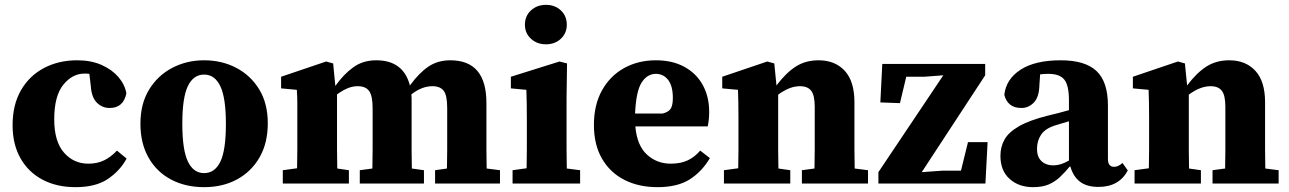

<svg xmlns="http://www.w3.org/2000/svg" viewBox="-20 -758 5323 793"><path d="M292 15Q214 15 155.5 -16Q97 -47 64.5 -104.5Q32 -162 32 -241Q32 -325 66.5 -385Q101 -445 161.5 -477Q222 -509 299 -509Q356 -509 399 -490Q442 -471 468.5 -440.5Q495 -410 502 -373Q490 -312 433 -312Q402 -312 380 -334Q358 -356 355 -403L349 -453Q344 -454 338.5 -454Q333 -454 328 -454Q279 -454 241.5 -408Q204 -362 204 -265Q204 -174 244 -128Q284 -82 345 -82Q383 -82 411.5 -96.5Q440 -111 463 -136L503 -103Q475 -52 425 -18.5Q375 15 292 15Z M823 15Q746 15 686.5 -16.5Q627 -48 593.5 -107Q560 -166 560 -247Q560 -329 595.5 -387.5Q631 -446 691 -477.5Q751 -509 823 -509Q896 -509 955.5 -478Q1015 -447 1050.5 -389Q1086 -331 1086 -249Q1086 -167 1052 -108Q1018 -49 959 -17Q900 15 823 15ZM823 -43Q867 -43 890 -90Q913 -137 913 -246Q913 -354 890 -402Q867 -450 823 -450Q779 -450 756 -402.5Q733 -355 733 -247Q733 -139 756 -91Q779 -43 823 -43Z M1148 0V-55L1207 -63Q1208 -100 1208 -140Q1208 -180 1208 -213V-271Q1208 -308 1208 -332.5Q1208 -357 1206 -387L1141 -393V-441L1327 -504L1356 -496L1365 -403Q1399 -451 1439 -480Q1479 -509 1534 -509Q1646 -509 1673 -405Q1711 -457 1749.5 -483Q1788 -509 1840 -509Q1989 -509 1989 -333V-213Q1989 -179 1989 -139Q1989 -99 1990 -62L2045 -55V0H1777V-55L1826 -62Q1827 -99 1827 -139Q1827 -179 1827 -213V-312Q1827 -364 1812.5 -383Q1798 -402 1766 -402Q1722 -402 1679 -368Q1680 -361 1680 -352.5Q1680 -344 1680 -336V-213Q1680 -179 1680 -139Q1680 -99 1681 -62L1731 -55V0H1466V-55L1518 -62Q1519 -99 1519 -139.5Q1519 -180 1519 -214V-312Q1519 -361 1505 -381.5Q1491 -402 1457 -402Q1435 -402 1413.5 -392.5Q1392 -383 1372 -368V-213Q1372 -180 1372 -139.5Q1372 -99 1373 -62L1421 -55V0Z M2097 0V-55L2155 -63Q2156 -100 2156 -140Q2156 -180 2156 -213V-264Q2156 -302 2155.5 -329.5Q2155 -357 2154 -387L2090 -393V-441L2291 -504L2322 -496L2320 -355V-213Q2320 -180 2320 -139.5Q2320 -99 2321 -62L2376 -55V0ZM2235 -575Q2198 -575 2173 -598Q2148 -621 2148 -656Q2148 -692 2173 -715Q2198 -738 2235 -738Q2272 -738 2296.5 -715Q2321 -692 2321 -656Q2321 -621 2296.5 -598Q2272 -575 2235 -575Z M2689 -453Q2653 -453 2630 -417Q2607 -381 2603 -289H2717Q2743 -296 2751 -310.5Q2759 -325 2759 -353Q2759 -403 2739.5 -428Q2720 -453 2689 -453ZM2696 15Q2618 15 2559 -15Q2500 -45 2466.5 -102.5Q2433 -160 2433 -242Q2433 -325 2466.5 -385Q2500 -445 2558 -477Q2616 -509 2689 -509Q2757 -509 2806.5 -482Q2856 -455 2882.5 -407Q2909 -359 2909 -296Q2909 -263 2903 -236H2604Q2611 -157 2652 -119.5Q2693 -82 2750 -82Q2791 -82 2820 -95.5Q2849 -109 2872 -136L2912 -105Q2879 -49 2828.5 -17Q2778 15 2696 15Z M2970 0V-55L3029 -63Q3030 -100 3030 -140Q3030 -180 3030 -213V-271Q3030 -308 3029.5 -332.5Q3029 -357 3028 -387L2963 -393V-441L3149 -504L3178 -496L3187 -405Q3226 -457 3266.5 -483Q3307 -509 3361 -509Q3429 -509 3469 -465.5Q3509 -422 3509 -336V-214Q3509 -180 3509 -139.5Q3509 -99 3510 -62L3565 -55V0H3292V-55L3344 -62Q3345 -99 3345 -139.5Q3345 -180 3345 -214V-317Q3345 -364 3330.5 -383Q3316 -402 3284 -402Q3241 -402 3194 -367V-213Q3194 -180 3194 -139.5Q3194 -99 3195 -62L3244 -55V0Z M3608 0V-47L3876 -447L3797 -441H3723L3697 -332L3616 -335L3624 -494H4049V-447L3787 -47L3871 -53H3949L3978 -171H4059L4050 0Z M4517 14Q4468 14 4440 -8Q4412 -30 4401 -70H4398Q4378 -46 4358 -27Q4338 -8 4312 3.5Q4286 15 4247 15Q4188 15 4150 -19Q4112 -53 4112 -114Q4112 -152 4129 -182Q4146 -212 4188.5 -236.5Q4231 -261 4306 -280Q4329 -285 4351 -291Q4373 -297 4395 -303V-343Q4395 -405 4376 -429Q4357 -453 4310 -453Q4302 -453 4293.5 -452.5Q4285 -452 4276 -451L4273 -408Q4272 -357 4250 -334.5Q4228 -312 4199 -312Q4142 -312 4128 -366Q4135 -431 4195 -470Q4255 -509 4361 -509Q4462 -509 4509 -464.5Q4556 -420 4556 -322V-101Q4556 -69 4582 -69Q4599 -69 4616 -85L4638 -54Q4602 14 4517 14ZM4263 -143Q4263 -110 4281.5 -92.5Q4300 -75 4331 -75Q4361 -75 4395 -95V-257Q4381 -253 4367.5 -249Q4354 -245 4341 -241Q4298 -228 4280.5 -202.5Q4263 -177 4263 -143Z M4666 0V-55L4725 -63Q4726 -100 4726 -140Q4726 -180 4726 -213V-271Q4726 -308 4725.5 -332.5Q4725 -357 4724 -387L4659 -393V-441L4845 -504L4874 -496L4883 -405Q4922 -457 4962.5 -483Q5003 -509 5057 -509Q5125 -509 5165 -465.5Q5205 -422 5205 -336V-214Q5205 -180 5205 -139.5Q5205 -99 5206 -62L5261 -55V0H4988V-55L5040 -62Q5041 -99 5041 -139.5Q5041 -180 5041 -214V-317Q5041 -364 5026.5 -383Q5012 -402 4980 -402Q4937 -402 4890 -367V-213Q4890 -180 4890 -139.5Q4890 -99 4891 -62L4940 -55V0Z"/></svg>

Font: Source Serif 4 SmText
Style: Bold
Weight: 700
Designer: Frank Grießhammer
Foundry: Adobe
Version: Version 4.005;hotconv 1.1.0;makeotfexe 2.6.0